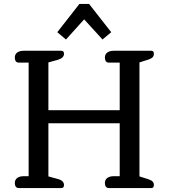

<svg xmlns="http://www.w3.org/2000/svg" viewBox="-20 -952 854 972"><path d="M406 -854 314 -752 270 -789 382 -932H431L543 -789L499 -752ZM75 0Q65 0 60 -7Q55 -14 55 -25Q55 -42 67 -51Q79 -60 100 -60H125V-635H75Q65 -635 60 -642Q55 -649 55 -661Q55 -677 67 -686Q79 -695 100 -695H290Q304 -695 304 -680Q304 -658 272 -649L225 -636V-394H586V-635H531Q521 -635 516 -642Q511 -649 511 -661Q511 -677 523 -686Q535 -695 556 -695H746Q759 -695 759 -680Q759 -669 753 -662.5Q747 -656 733 -651L686 -636V-59L733 -44Q747 -39 753 -32.5Q759 -26 759 -15Q759 0 746 0H531Q521 0 516 -7Q511 -14 511 -25Q511 -42 523 -51Q535 -60 556 -60H586V-328H225V-59L272 -46Q304 -38 304 -15Q304 0 290 0Z"/></svg>

Font: Maitree Medium
Style: Regular
Weight: 500
Designer: CadsonDemak Team
Foundry: CadsonDemak
Version: Version 1.010